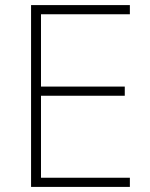

<svg xmlns="http://www.w3.org/2000/svg" viewBox="-20 -734 591 754"><path d="M102 0V-714H490V-678H141V-394H470V-358H141V-36H490V0Z"/></svg>

Font: Noto Sans Symbols ExtraLight
Style: Regular
Weight: 250
Version: Version 2.002